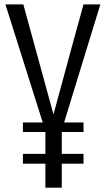

<svg xmlns="http://www.w3.org/2000/svg" viewBox="-20 -860 484 880"><path d="M263.2 0H188V-109.9H85V-154.8H188V-254.9H85V-298.8H175.8L4.9 -839.8H86.9L225.1 -335.9L271.5 -506.3L315.9 -669.9Q335.9 -744.1 362.8 -839.8H439.9L273.9 -298.8H362.8V-254.9H263.2V-154.8H362.8V-109.9H263.2Z"/></svg>

Font: VL Oswald
Style: Light
Weight: 300
Designer: vernon adams
Foundry: vernon adams
Version: Version ; ttfautohint (v0.92.18-e454-dirty) -l 8 -r 50 -G 20